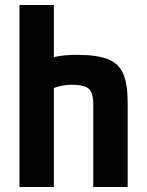

<svg xmlns="http://www.w3.org/2000/svg" viewBox="-20 -750 590 770"><path d="M354 -332Q354 -363 346.5 -379.5Q339 -396 320.5 -403Q302 -410 267 -410Q250 -410 235 -407.5Q220 -405 201 -399Q182 -393 152 -380L131 -496Q168 -515 203 -522.5Q238 -530 290 -530Q368 -530 412 -513Q456 -496 474 -454.5Q492 -413 492 -340V0H354ZM58 0V-730H196V0Z"/></svg>

Font: M PLUS Code Latin SemiExpanded
Style: Bold
Weight: 700
Width: 6
Designer: Coji Morishita
Foundry: UNDERFOREST DESIGN
Version: Version 1.002; ttfautohint (v1.8.3)